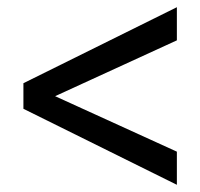

<svg xmlns="http://www.w3.org/2000/svg" viewBox="-20 -475 556 533"><path d="M471 38V-54L133 -208L471 -363V-455L45 -244V-173Z"/></svg>

Font: Glacial Indifference
Style: Medium
Weight: 500
Version: Version 1.001